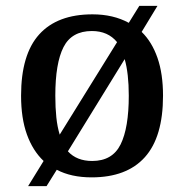

<svg xmlns="http://www.w3.org/2000/svg" viewBox="-20 -596 629 656"><path d="M129 -46Q92 -81 72 -136.5Q52 -192 52 -269Q52 -410 114 -478.5Q176 -547 296 -547Q367 -547 420 -518L456 -576H518L464 -487Q499 -453 518 -398.5Q537 -344 537 -269Q537 -128 475 -59Q413 10 293 10Q223 10 174 -16L139 40H76ZM295 -46Q364 -46 392 -102.5Q420 -159 420 -269Q420 -345 406 -394L212 -79Q242 -46 295 -46ZM380 -452Q349 -490 294 -490Q225 -490 197 -435Q169 -380 169 -269Q169 -228 172.5 -195Q176 -162 184 -136Z"/></svg>

Font: Noto Nastaliq Urdu Medium
Style: Regular
Weight: 500
Designer: Monotype Design Team (Patrick Giasson: type design, Kamal Mansour: OpenType code, Glenda Bellarosa). Updated by Simon Co
Foundry: Monotype Imaging Inc., Simon Cozens
Version: Version 3.007